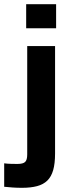

<svg xmlns="http://www.w3.org/2000/svg" viewBox="-65 -720 348 917"><path d="M198 13Q198 61 189 92.5Q180 124 161 142.5Q142 161 112 169Q82 177 40 177Q16 177 -4.5 175.5Q-25 174 -45 172V60Q-32 62 -13 62.5Q6 63 18 63Q45 63 55 53.5Q65 44 65 18V-500H198ZM60 -585V-700H203V-585Z"/></svg>

Font: Share
Style: Bold
Weight: 700
Designer: Ralph du Carrois
Version: Version 1.002